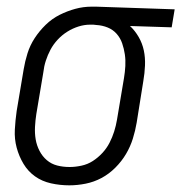

<svg xmlns="http://www.w3.org/2000/svg" viewBox="-20 -548 544 576"><path d="M188 8Q160 8 133 2Q106 -4 85 -19Q64 -34 50.5 -56.5Q37 -79 30 -105Q23 -131 24.5 -159Q26 -187 30 -215L51 -340Q55 -364 62.5 -388Q70 -412 84 -433.5Q98 -455 117 -473.5Q136 -492 159 -503.5Q182 -515 206 -521.5Q230 -528 254 -528H269L504 -520L495 -466L370 -470Q385 -456 396 -437Q407 -418 411.5 -396.5Q416 -375 415 -351.5Q414 -328 410 -305L390 -180Q386 -156 378.5 -132Q371 -108 358 -86Q345 -64 326 -45Q307 -26 284.5 -14Q262 -2 237 3Q212 8 188 8ZM189 -47Q206 -47 224.5 -51Q243 -55 258.5 -65Q274 -75 287 -89Q300 -103 308.5 -119.5Q317 -136 322.5 -153.5Q328 -171 331 -189L352 -314Q355 -332 356 -350Q357 -368 354.5 -385Q352 -402 346.5 -418Q341 -434 330 -446.5Q319 -459 303 -465.5Q287 -472 269 -473L260 -474H250Q233 -474 215.5 -468.5Q198 -463 182 -453Q166 -443 153 -429Q140 -415 131.5 -399Q123 -383 117.5 -366Q112 -349 110 -331L89 -206Q86 -187 85 -167.5Q84 -148 87 -130Q90 -112 98.5 -95.5Q107 -79 120.5 -67.5Q134 -56 151.5 -51.5Q169 -47 189 -47Z"/></svg>

Font: Iosevka QP Light
Style: Italic
Weight: 300
Italic angle: -9°
Designer: Belleve Invis
Foundry: Belleve Invis
Version: Version 20.0.0; ttfautohint (v1.8.4)